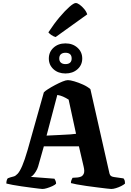

<svg xmlns="http://www.w3.org/2000/svg" viewBox="-20 -1250 864 1270"><path d="M261 0Q256 0 235.5 -2.5Q215 -5 184.5 -9Q154 -13 122.5 -17.5Q91 -22 64 -27Q37 -32 22 -36Q22 -49 25 -58.5Q28 -68 32 -71L49 -77Q59 -80 71 -83Q83 -86 97 -101Q111 -116 127 -153Q143 -190 163 -259L270 -639Q278 -648 298.5 -661Q319 -674 344.5 -687.5Q370 -701 393 -710.5Q416 -720 429 -720Q444 -720 471.5 -712Q499 -704 529 -690.5Q559 -677 578 -660L704 -103Q707 -91 714 -86Q721 -81 734 -79L797 -70Q801 -64 803.5 -59.5Q806 -55 807 -36Q799 -28 782 -19.5Q765 -11 747 -5.5Q729 0 716 0Q710 0 684.5 -3Q659 -6 623.5 -10.5Q588 -15 551.5 -20Q515 -25 487 -30.5Q459 -36 449 -39Q449 -53 454.5 -63Q460 -73 460 -74L492 -76Q503 -77 515 -81.5Q527 -86 534 -101Q541 -116 533 -149L502 -282H270L232 -148Q227 -132 218 -117Q209 -102 199.5 -92Q190 -82 183 -80L340 -68Q342 -65 346.5 -56Q351 -47 351 -35Q344 -27 326.5 -19Q309 -11 291 -5.5Q273 0 261 0ZM288 -353Q342 -356 380.5 -357.5Q419 -359 445 -361Q471 -363 483 -365L434 -591Q415 -603 397 -611Q379 -619 359 -622ZM413 -764Q365 -764 334 -792Q303 -820 303 -863Q303 -906 334 -934.5Q365 -963 413 -963Q461 -963 492.5 -934.5Q524 -906 524 -863Q524 -820 492.5 -792Q461 -764 413 -764ZM413 -826Q433 -826 443.5 -835.5Q454 -845 454 -863Q454 -882 443.5 -891.5Q433 -901 413 -901Q394 -901 383 -891.5Q372 -882 372 -863Q372 -845 383 -835.5Q394 -826 413 -826ZM348 -1005Q333 -1009 319.5 -1018.5Q306 -1028 300 -1036Q338 -1094 374.5 -1137Q411 -1180 439.5 -1205Q468 -1230 481 -1230Q492 -1230 507 -1219Q522 -1208 536.5 -1191Q551 -1174 557 -1155Z"/></svg>

Font: Texturina 12pt ExtraBold
Style: Regular
Weight: 800
Designer: Guillermo Torres Carreño
Foundry: Omnibus-Type
Version: Version 1.002